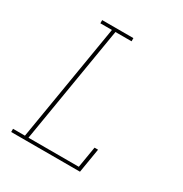

<svg xmlns="http://www.w3.org/2000/svg" viewBox="-171 -863 942 991"><g transform="rotate(30 300.0 -367.5)"><path d="M35 0V-19H106L222 -716H153V-735H339V-716H243L127 -19H427L448 -145H469L445 0Z"/></g></svg>

Font: Iosevka Etoile Thin Oblique
Style: Regular
Weight: 100
Italic angle: -9°
Designer: Belleve Invis
Foundry: Belleve Invis
Version: Version 15.5.2; ttfautohint (v1.8.4)